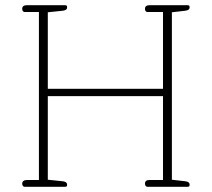

<svg xmlns="http://www.w3.org/2000/svg" viewBox="-20 -715 811 735"><path d="M65 -12Q65 -18 69.5 -22Q74 -26 83 -26H129V-669H74Q70 -669 67.5 -672.5Q65 -676 65 -681Q65 -695 82 -695H230Q237 -695 237 -687Q237 -676 221 -674L163 -668V-375H604V-669H544Q540 -669 537.5 -672.5Q535 -676 535 -681Q535 -695 552 -695H699Q706 -695 706 -687Q706 -676 690 -674L638 -668V-27L690 -21Q706 -19 706 -8Q706 0 699 0H544Q540 0 537.5 -3.5Q535 -7 535 -12Q535 -26 552 -26H604V-347H163V-27L221 -21Q237 -19 237 -8Q237 0 230 0H74Q70 0 67.5 -3.5Q65 -7 65 -12Z"/></svg>

Font: Maitree ExtraLight
Style: Regular
Weight: 275
Designer: CadsonDemak Team
Foundry: CadsonDemak
Version: Version 1.003